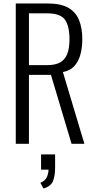

<svg xmlns="http://www.w3.org/2000/svg" viewBox="-20 -830 552 1108"><path d="M71 0V-810H254Q330 -810 373.5 -785.5Q417 -761 436 -714.5Q455 -668 455 -604Q455 -559 445 -519Q435 -479 411 -451Q387 -423 343 -414L467 0H393L274 -398H147V0ZM147 -454H250Q301 -454 329 -471Q357 -488 369 -521Q381 -554 381 -604Q381 -679 355 -716Q329 -753 252 -753H147ZM231 258 213 225Q241 213 250.5 191.5Q260 170 260 149H217V61H298V138Q298 187 285 216.5Q272 246 231 258Z"/></svg>

Font: Oswald Light
Style: Regular
Weight: 300
Designer: Vernon Adams
Foundry: Vernon Adams
Version: Version 4.103;gftools[0.9.33.dev8+g029e19f]